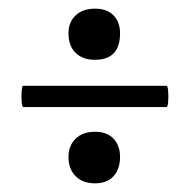

<svg xmlns="http://www.w3.org/2000/svg" viewBox="-20 -412 438 443"><path d="M34 -165Q31 -165 30 -177.5Q29 -190 30 -202Q31 -214 33 -214H364Q367 -214 368 -202Q369 -190 368 -177.5Q367 -165 364 -165ZM199 11Q171 11 154.5 -5.5Q138 -22 138 -50Q138 -76 154.5 -92Q171 -108 199 -108Q227 -108 242 -92Q257 -76 257 -50Q257 -22 242 -5.5Q227 11 199 11ZM199 -274Q171 -274 154.5 -290Q138 -306 138 -335Q138 -361 154.5 -376.5Q171 -392 199 -392Q227 -392 242 -376.5Q257 -361 257 -335Q257 -274 199 -274Z"/></svg>

Font: Cormorant
Style: Bold
Weight: 700
Designer: Christian Thalmann (Catharsis Fonts)
Foundry: Catharsis Fonts
Version: Version 4.000